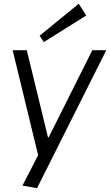

<svg xmlns="http://www.w3.org/2000/svg" viewBox="-20 -806 583 1017"><path d="M99 177 182 16 47 -540H122L234 -79H238L469 -540H543L176 191ZM437 -724 212 -583 190 -617 397 -786Z"/></svg>

Font: Pathway Extreme 8pt Thin 12pt Light
Style: Italic
Weight: 300
Italic angle: -8°
Version: Version 1.001;gftools[0.9.26]